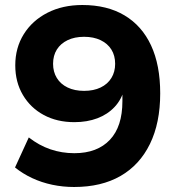

<svg xmlns="http://www.w3.org/2000/svg" viewBox="-20 -736 711 767"><path d="M276 11Q231 11 188.5 2Q146 -7 108.5 -24.5Q71 -42 40 -67L95 -187Q136 -155 181.5 -139.5Q227 -124 277 -124Q323 -124 358.5 -137.5Q394 -151 419 -177.5Q444 -204 456.5 -242.5Q469 -281 469 -332V-380H476Q466 -339 438 -309Q410 -279 369 -263.5Q328 -248 277 -248Q208 -248 155 -276.5Q102 -305 71.5 -356.5Q41 -408 41 -475Q41 -545 75 -599.5Q109 -654 169.5 -685Q230 -716 309 -716Q408 -716 477.5 -674.5Q547 -633 583.5 -554.5Q620 -476 620 -363Q620 -245 579 -161Q538 -77 461.5 -33Q385 11 276 11ZM316 -373Q354 -373 382 -386.5Q410 -400 425 -424.5Q440 -449 440 -481Q440 -514 425 -538Q410 -562 382 -575.5Q354 -589 316 -589Q278 -589 250 -575.5Q222 -562 207 -538Q192 -514 192 -481Q192 -449 207 -424.5Q222 -400 250 -386.5Q278 -373 316 -373Z"/></svg>

Font: Nunito Sans 10pt SemiExpanded ExtraBold
Style: Regular
Weight: 800
Width: 6
Designer: Vernon Adams
Foundry: Vernon Adams
Version: Version 3.101;gftools[0.9.27]